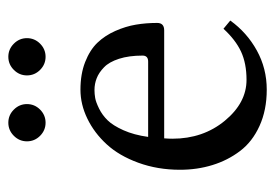

<svg xmlns="http://www.w3.org/2000/svg" viewBox="-121 -537 670 468"><g transform="rotate(-90 214.0 -303.0)"><path d="M277.6 -540.3Q264.2 -553.7 264.2 -572.3Q264.2 -590.8 277.6 -604.2Q291 -617.7 309.6 -617.7Q328.1 -617.7 341.6 -604.2Q355 -590.8 355 -572.3Q355 -553.7 341.6 -540.3Q328.1 -526.9 309.6 -526.9Q291 -526.9 277.6 -540.3ZM116.9 -540.3Q103.5 -553.7 103.5 -572.3Q103.5 -590.8 116.9 -604.2Q130.4 -617.7 148.9 -617.7Q167.5 -617.7 180.9 -604.2Q194.3 -590.8 194.3 -572.3Q194.3 -553.7 180.9 -540.3Q167.5 -526.9 148.9 -526.9Q130.4 -526.9 116.9 -540.3ZM114.3 -276.9H297.9Q312.5 -276.9 312.5 -290.5Q312.5 -323.7 304.7 -347.9Q296.9 -372.1 283.9 -384.5Q271 -397 257.3 -402.3Q243.7 -407.7 228.5 -407.7Q219.2 -407.7 209.2 -406Q199.2 -404.3 183.3 -396.5Q167.5 -388.7 154.8 -375.7Q142.1 -362.8 130.6 -337.2Q119.1 -311.5 114.3 -276.9ZM377.9 -93.3 397.9 -76.7Q368.7 -36.1 325 -12Q281.2 12.2 229.5 12.2Q179.7 12.2 141.1 -5.4Q102.5 -22.9 79.8 -53Q57.1 -83 45.7 -120.1Q34.2 -157.2 34.2 -199.2Q34.2 -253.9 51.3 -300.8Q68.4 -347.7 96.2 -377.9Q124 -408.2 158.7 -425Q193.4 -441.9 229.5 -441.9Q267.6 -441.9 296.9 -430.4Q326.2 -418.9 343.8 -400.6Q361.3 -382.3 372.6 -356.9Q383.8 -331.5 387.9 -306.9Q392.1 -282.2 392.1 -254.9Q392.1 -237.8 374 -237.8H110.8Q109.9 -227.1 109.9 -217.8Q109.9 -143.1 153.6 -90.1Q197.3 -37.1 253.4 -37.1Q293.5 -37.1 322.3 -50.5Q351.1 -64 377.9 -93.3Z"/></g></svg>

Font: Libertinage
Style: b
Weight: 400
Designer: OSP
Foundry: OSP
Version: Version 1.0; 2008; OFL relea